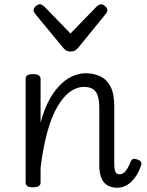

<svg xmlns="http://www.w3.org/2000/svg" viewBox="-20 -862 686 899"><path d="M529 17Q509 17 493 10.5Q477 4 466.5 -8.5Q456 -21 450.5 -40.5Q445 -60 445 -85V-355Q445 -389 438.5 -411Q432 -433 416.5 -444Q401 -455 373 -455Q339 -455 307.5 -432Q276 -409 249 -363Q222 -317 202 -245.5Q182 -174 170 -77V-7Q170 4 161 9.5Q152 15 134 15Q117 15 108.5 9.5Q100 4 100 -7V-493Q100 -504 108.5 -509.5Q117 -515 134 -515Q152 -515 161 -509.5Q170 -504 170 -493V-288Q188 -355 213.5 -399.5Q239 -444 268 -470.5Q297 -497 326 -508Q355 -519 381 -519Q418 -519 448.5 -505Q479 -491 497 -457.5Q515 -424 515 -365V-98Q515 -80 517 -68.5Q519 -57 524.5 -51.5Q530 -46 539 -46Q550 -46 558.5 -52Q567 -58 575.5 -71.5Q584 -85 593 -107Q597 -116 604.5 -118Q612 -120 624 -115Q636 -111 640 -104Q644 -97 641 -89Q630 -55 612.5 -31.5Q595 -8 574.5 4.5Q554 17 529 17ZM454 -842Q462 -842 472.5 -833Q483 -824 483 -814Q483 -811 482 -808Q481 -805 477 -799L345 -637Q339 -631 332 -626Q325 -621 310 -621Q296 -621 289 -626Q282 -631 277 -637L143 -799Q140 -805 138.5 -808Q137 -811 137 -814Q137 -824 147.5 -833Q158 -842 167 -842Q172 -842 177 -839Q182 -836 187 -832L310 -705L433 -832Q438 -836 443 -839Q448 -842 454 -842Z"/></svg>

Font: Playwrite FR Moderne Light
Style: Regular
Weight: 300
Version: Version 1.002